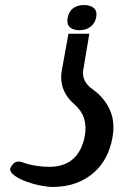

<svg xmlns="http://www.w3.org/2000/svg" viewBox="-20 -746 492 763"><path d="M296 -626Q270 -626 257 -638.5Q244 -651 249 -676Q254 -701 271 -713.5Q288 -726 314 -726Q340 -726 353.5 -713.5Q367 -701 362 -676Q357 -653 339.5 -639.5Q322 -626 296 -626ZM187 -3Q171 -3 142 -8.5Q113 -14 85.5 -24Q58 -34 38 -48Q18 -62 21 -78Q26 -89 34 -96.5Q42 -104 54 -104Q62 -104 66 -102Q97 -91 124.5 -87Q152 -83 175 -83Q235 -83 270.5 -114.5Q306 -146 317 -206Q331 -284 276 -331Q211 -388 226 -468L252 -612H335L311 -469Q307 -447 316 -427Q325 -407 350 -390Q395 -357 416.5 -309.5Q438 -262 427 -200Q420 -159 402 -123.5Q384 -88 354 -61Q324 -34 282.5 -18.5Q241 -3 187 -3Z"/></svg>

Font: Jura
Style: Bold Italic
Weight: 700
Designer: Ed Merritt
Foundry: Ten by Twenty
Version: Version 1.007